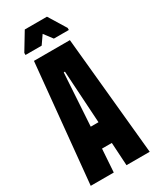

<svg xmlns="http://www.w3.org/2000/svg" viewBox="-216 -907 786 967"><g transform="rotate(-30 177.5 -424.0)"><path d="M6 0 73 -688H282L349 0H214L206 -134H149L140 0ZM155 -258H200L181 -563H174ZM51 -735V-747L112 -848H241L303 -747V-735H216L179 -784L145 -735Z"/></g></svg>

Font: Saira Ultra Condensed Black
Style: Regular
Weight: 900
Width: 1
Designer: Hector Gatti with collaboration of the Omnibus-Type team
Foundry: Omnibus-Type
Version: Version 1.001; ttfautohint (v1.8)